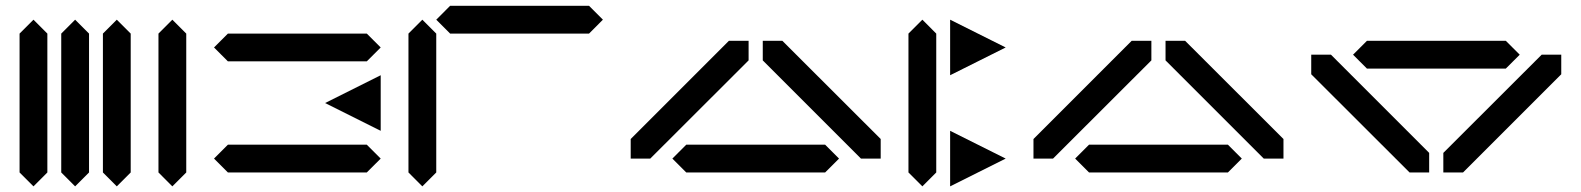

<svg xmlns="http://www.w3.org/2000/svg" viewBox="-20 -704 5558 675"><path d="M48.8 -97.7V-585.9L97.7 -634.8L146.5 -585.9V-97.7L97.7 -48.8ZM195.3 -97.7V-585.9L244.1 -634.8L293 -585.9V-97.7L244.1 -48.8ZM341.8 -97.7V-585.9L390.6 -634.8L439.5 -585.9V-97.7L390.6 -48.8Z M537.1 -97.7V-585.9L585.9 -634.8L634.8 -585.9V-97.7L585.9 -48.8Z M781.2 -195.3H1269.5L1318.4 -146.5L1269.5 -97.7H781.2L732.4 -146.5ZM781.2 -585.9H1269.5L1318.4 -537.1L1269.5 -488.3H781.2L732.4 -537.1ZM1318.4 -439.5V-244.1L1123 -341.8Z M1416 -97.7V-585.9L1464.8 -634.8L1513.7 -585.9V-97.7L1464.8 -48.8ZM1562.5 -683.6H2050.8L2099.6 -634.8L2050.8 -585.9H1562.5L1513.7 -634.8Z M2392.6 -195.3H2880.9L2929.7 -146.5L2880.9 -97.7H2392.6L2343.8 -146.5ZM2197.3 -215.3 2542.5 -560.5H2611.8V-491.7L2266.1 -146.5H2197.3ZM3076.2 -146.5H3006.8L2661.6 -491.7V-560.5H2730.5L3076.2 -215.3Z M3173.8 -97.7V-585.9L3222.7 -634.8L3271.5 -585.9V-97.7L3222.7 -48.8ZM3320.3 -439.5V-634.8L3515.6 -537.1ZM3320.3 -48.8V-244.1L3515.6 -146.5Z M3808.6 -195.3H4296.9L4345.7 -146.5L4296.9 -97.7H3808.6L3759.8 -146.5ZM3613.3 -215.3 3958.5 -560.5H4027.8V-491.7L3682.1 -146.5H3613.3ZM4492.2 -146.5H4422.9L4077.6 -491.7V-560.5H4146.5L4492.2 -215.3Z M5273.9 -462.9H4785.6L4736.8 -511.7L4785.6 -560.5H5273.9L5322.8 -511.7ZM5468.8 -442.9 5123.5 -97.7H5054.2V-166.5L5399.9 -511.7H5468.8ZM4589.8 -511.7H4659.2L5004.4 -166.5V-97.7H4935.5L4589.8 -442.9Z"/></svg>

Font: BabelStone Centaurian
Style: Regular
Weight: 400
Designer: Andrew West
Foundry: BabelStone
Version: Version 1.01 November 6, 2013